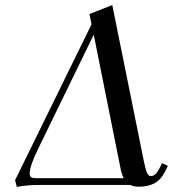

<svg xmlns="http://www.w3.org/2000/svg" viewBox="-20 -736 710 764"><path d="M40 -19 344.2 -639.2 335.9 -680.2 426.8 -715.8 553.2 -90.8Q560.1 -57.1 565.9 -46.1Q571.8 -35.2 580.1 -35.2Q598.6 -35.2 613.8 -64.9L625 -86.9L647.9 -76.2L637.2 -54.2Q619.1 -19 593.5 -6.1Q567.9 6.8 534.2 6.8Q511.7 6.8 498 0H132.8Q87.9 0 46.9 7.8ZM98.1 -44.9Q98.1 -34.7 104 -30.8Q109.9 -26.9 126 -26.9H472.2Q463.9 -43.5 460 -64L353 -598.1L132.8 -146Q98.1 -76.2 98.1 -44.9Z"/></svg>

Font: Dihjauti
Style: Bold Italic
Weight: 700
Italic angle: -9°
Designer: T. Christopher White
Version: Version 3.0.0